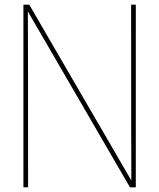

<svg xmlns="http://www.w3.org/2000/svg" viewBox="-20 -800 680 820"><path d="M560 0H535L99 -751Q100 -600 100 0H80V-780H105L541 -29Q540 -180 540 -780H560Z"/></svg>

Font: Tanohe Sans Thin
Style: Regular
Weight: 100
Designer: Village Type and Design LLC & Cristiano Sobral
Foundry: Cooper Hewitt Smithsonian Design Museum
Version: Version 1.00;September 29, 2021;FontCreator 13.0.0.2655 64-b